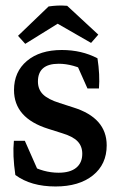

<svg xmlns="http://www.w3.org/2000/svg" viewBox="-20 -674 440 702"><path d="M225.6 -652.8 339.4 -547.4 313 -517.1 162.6 -603.5ZM225.6 -652.8 217.8 -604 72.3 -513.7 45.9 -543 157.7 -650.4Q174.3 -652.8 190.2 -653.6Q206.1 -654.3 225.6 -652.8ZM183.1 7.8Q92.8 7.8 36.1 -34.2Q25.4 -107.4 30.8 -159.2H70.8L125 -36.6L85.9 -72.3Q138.7 -42.5 194.3 -42.5Q236.3 -42.5 258.5 -60.5Q280.8 -78.6 280.8 -111.8Q280.8 -139.6 263.4 -157.5Q246.1 -175.3 207 -187L156.2 -203.1Q31.2 -242.2 31.2 -344.7Q31.2 -411.6 78.6 -451.4Q126 -491.2 206.1 -491.2Q278.3 -491.2 336.4 -460.9Q345.7 -400.4 341.8 -350.6H299.8L255.4 -450.2L303.2 -411.1Q246.1 -440.9 194.8 -440.9Q118.7 -440.9 118.7 -376Q118.7 -347.2 137.2 -328.9Q155.8 -310.5 197.8 -297.4L248 -281.2Q370.1 -243.2 370.1 -142.6Q370.1 -73.2 319.6 -32.7Q269 7.8 183.1 7.8Z"/></svg>

Font: Markazi Text Medium
Style: Regular
Weight: 500
Designer: Borna Izadpanah (Arabic designer), Fiona Ross (Arabic design director) and Florian Runge (Latin designer)
Foundry: Borna Izadpanah and Florian Runge
Version: Version 1.001